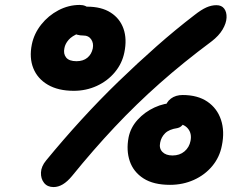

<svg xmlns="http://www.w3.org/2000/svg" viewBox="-20 -737 999 778"><path d="M197 21Q172 21 158.5 4Q145 -13 146 -38Q147 -63 167 -87Q236 -171 309.5 -251.5Q383 -332 460 -406.5Q537 -481 614 -549Q691 -617 768 -676Q796 -698 816.5 -707Q837 -716 857 -716Q878 -716 888.5 -702Q899 -688 898 -665.5Q897 -643 882 -617.5Q867 -592 837 -569Q724 -485 628 -400Q532 -315 445 -222.5Q358 -130 272 -24Q253 -1 234.5 10Q216 21 197 21ZM279 -369Q216 -369 174 -393.5Q132 -418 115 -460.5Q98 -503 109 -557Q118 -601 147 -637.5Q176 -674 217 -695.5Q258 -717 303 -717Q329 -717 342.5 -700Q356 -683 351 -658Q347 -642 334 -627.5Q321 -613 301 -603Q271 -591 257.5 -575Q244 -559 241 -542Q236 -519 248 -504Q260 -489 290 -489Q317 -489 334 -503Q351 -517 356 -541Q360 -562 349.5 -577.5Q339 -593 319 -593Q291 -593 273 -605.5Q255 -618 261 -648Q267 -677 286.5 -693.5Q306 -710 333 -710Q391 -710 428.5 -686Q466 -662 480.5 -620.5Q495 -579 484 -525Q475 -480 445.5 -444.5Q416 -409 372.5 -389Q329 -369 279 -369ZM669 12Q602 12 561.5 -14Q521 -40 506 -83.5Q491 -127 501 -180Q509 -220 537.5 -251.5Q566 -283 606 -301.5Q646 -320 688 -320Q716 -320 729 -308Q742 -296 738 -273Q733 -251 723.5 -236Q714 -221 699 -218Q665 -213 649 -197Q633 -181 629 -159Q624 -136 638 -121.5Q652 -107 679 -107Q708 -107 727.5 -123.5Q747 -140 752 -166Q758 -196 741.5 -216Q725 -236 693 -236Q667 -236 654 -249.5Q641 -263 647 -295Q653 -323 672.5 -337.5Q692 -352 720 -352Q781 -352 820.5 -325Q860 -298 875.5 -251.5Q891 -205 879 -147Q870 -100 840 -64Q810 -28 765.5 -8Q721 12 669 12Z"/></svg>

Font: Shantell Sans Light SemiBold
Style: Italic
Weight: 600
Italic angle: -11°
Version: Version 1.011;[c5ecc13dd]